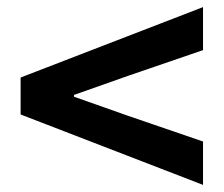

<svg xmlns="http://www.w3.org/2000/svg" viewBox="-20 -646 629 540"><path d="M38 -428 551 -626V-505L341 -433L188 -379V-374L341 -320L551 -248V-126L38 -324Z"/></svg>

Font: Kinto Sans
Style: Bold
Weight: 700
Designer: Authors: Ryoko NISHIZUKA  (kana & ideographs); Paul D. Hunt (Latin, Greek & Cyrillic); Wenlong ZHANG  (bopomofo); Sandol
Foundry: Adobe Systems Incorporated, ookami Inc.
Version: Version 0.001